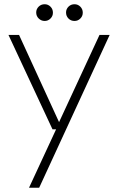

<svg xmlns="http://www.w3.org/2000/svg" viewBox="-20 -667 559 907"><path d="M117 220 245 -56H228L20 -502H70L259 -90L450 -502H498L165 220ZM191 -568Q175 -568 163 -579.5Q151 -591 151 -608Q151 -624 162.5 -635.5Q174 -647 191 -647Q207 -647 218.5 -635.5Q230 -624 230 -607Q230 -591 218.5 -579.5Q207 -568 191 -568ZM332 -568Q315 -568 303.5 -579.5Q292 -591 292 -608Q292 -624 303.5 -635.5Q315 -647 332 -647Q348 -647 359.5 -635.5Q371 -624 371 -607Q371 -591 359.5 -579.5Q348 -568 332 -568Z"/></svg>

Font: DM Sans 16pt ExtraLight
Style: Regular
Weight: 250
Version: Version 4.004;gftools[0.9.30]